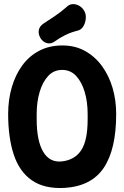

<svg xmlns="http://www.w3.org/2000/svg" viewBox="-20 -906 610 942"><path d="M550 -347Q550 -173 489 -82.5Q428 8 296 16Q197 21 136 -21.5Q75 -64 47.5 -147.5Q20 -231 20 -347Q20 -417 38 -478.5Q56 -540 90 -586Q124 -632 173.5 -657.5Q223 -683 286 -683Q349 -683 398 -655.5Q447 -628 481 -581Q515 -534 532.5 -474Q550 -414 550 -347ZM160 -320Q160 -216 191.5 -162Q223 -108 283 -114Q347 -121 378.5 -169Q410 -217 410 -320V-347Q410 -406 395.5 -455Q381 -504 353.5 -533.5Q326 -563 285 -563Q244 -563 216.5 -533.5Q189 -504 174.5 -455Q160 -406 160 -347ZM249 -703Q230 -689 210 -694.5Q190 -700 178 -720L177 -722Q167 -741 170.5 -759Q174 -777 193 -790Q222 -809 251 -828.5Q280 -848 307 -872Q319 -884 334 -885.5Q349 -887 364 -880Q379 -873 389 -859L393 -853Q402 -839 401 -817.5Q400 -796 389.5 -778Q379 -760 362 -756Q326 -747 298.5 -733Q271 -719 249 -703Z"/></svg>

Font: Winky Sans SemiBold
Style: Regular
Weight: 600
Designer: Simon Atzbach
Foundry: typofactur
Version: Version 1.205